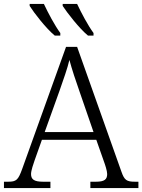

<svg xmlns="http://www.w3.org/2000/svg" viewBox="-22 -951 720 971"><path d="M423 -771H451V-784C423 -822 389 -886 368 -931H295V-921C318 -886 379 -807 423 -771ZM255 -771H283V-784C255 -822 221 -886 200 -931H128V-921C150 -886 211 -807 255 -771ZM-2 0H233V-32H196C150 -32 135 -44 135 -71C135 -88 147 -123 153 -140L190 -244H465L503 -136C509 -120 520 -87 520 -71C520 -44 507 -32 463 -32H435V0H678V-32H661C618 -32 607 -40 592 -83L368 -714H312L90 -96C70 -41 61 -32 19 -32H-2ZM204 -283 279 -492C298 -546 320 -608 329 -648C341 -603 362 -539 382 -483L451 -283Z"/></svg>

Font: Noto Serif Light
Style: Regular
Weight: 300
Designer: Monotype Design Team
Foundry: Monotype Imaging Inc.
Version: Version 2.013